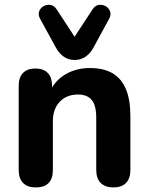

<svg xmlns="http://www.w3.org/2000/svg" viewBox="-20 -791 633 819"><path d="M132.2 8.5Q97.2 8.5 78.5 -10.6Q59.8 -29.8 59.8 -65.8V-425.2Q59.8 -461.2 78.4 -480Q97 -498.8 131 -498.8Q165 -498.8 183.5 -480Q202 -461.2 202 -425.2V-365.8L191 -397Q213.8 -447.5 259.5 -474.1Q305.2 -500.8 363.2 -500.8Q422.2 -500.8 460.2 -478.4Q498.2 -456 517.2 -410.5Q536.2 -365 536.2 -295.2V-65.8Q536.2 -29.8 517.5 -10.6Q498.8 8.5 463.8 8.5Q428.8 8.5 409.6 -10.6Q390.5 -29.8 390.5 -65.8V-288.8Q390.5 -341 371.4 -364.4Q352.2 -387.8 313 -387.8Q264 -387.8 234.8 -356.8Q205.5 -325.8 205.5 -274.2V-65.8Q205.5 8.5 132.2 8.5ZM298.2 -535.2Q271.8 -535.2 251.6 -549.5Q231.5 -563.8 218 -588.8L151.5 -710Q141.5 -728 147 -742.6Q152.5 -757.2 166 -764.8Q179.5 -772.2 195 -770Q210.5 -767.8 221 -752L298.2 -634.2L375.5 -752Q386 -767.8 401.5 -770Q417 -772.2 430.5 -764.8Q444 -757.2 449.5 -742.6Q455 -728 445 -710L379.2 -588.8Q365.8 -563.8 345.4 -549.5Q325 -535.2 298.2 -535.2Z"/></svg>

Font: Nunito ExtraLight
Style: Regular
Weight: 200
Designer: Vernon Adams
Foundry: Vernon Adams
Version: Version 3.602;April 4, 2023;FontCreator 14.0.0.2856 64-bit